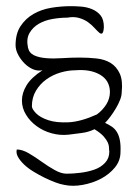

<svg xmlns="http://www.w3.org/2000/svg" viewBox="-20 -597 428 620"><path d="M34.2 -114.3Q51.8 -114.3 72.8 -102.1Q93.8 -89.8 114.7 -74.7Q135.7 -59.6 156.7 -47.9Q177.7 -36.1 195.3 -36.1Q215.8 -36.1 239.7 -39.1Q263.7 -42 284.7 -49.3Q305.7 -56.6 319.3 -71.3Q333 -85.9 333 -107.4Q332 -113.3 332 -120.6Q332 -127.9 328.1 -136.7Q324.2 -145.5 314.9 -156.2Q305.7 -167 285.2 -179.7Q264.6 -169.9 243.2 -167.5Q221.7 -165 201.2 -162.1Q173.8 -159.2 147 -166.5Q120.1 -173.8 98.6 -189.5Q77.1 -205.1 64 -226.6Q50.8 -248 50.8 -272.5Q50.8 -296.9 65.9 -321.8Q81.1 -346.7 117.2 -370.1Q115.2 -370.1 112.8 -369.6Q110.4 -369.1 107.4 -369.1Q92.8 -369.1 79.1 -377Q65.4 -384.8 54.7 -397Q43.9 -409.2 37.1 -423.3Q30.3 -437.5 30.3 -451.2Q30.3 -488.3 46.4 -512.7Q62.5 -537.1 87.9 -551.8Q113.3 -566.4 145 -571.8Q176.8 -577.1 209 -577.1Q223.6 -577.1 242.2 -575.7Q260.7 -574.2 277.3 -567.4Q293.9 -560.5 304.7 -547.4Q315.4 -534.2 315.4 -509.8Q314.5 -493.2 310.5 -489.7Q306.6 -486.3 300.8 -491.2Q294.9 -496.1 285.6 -506.3Q276.4 -516.6 264.2 -525.4Q252 -534.2 234.9 -539.1Q217.8 -543.9 197.3 -540Q173.8 -540 148.9 -535.6Q124 -531.2 105 -520Q85.9 -508.8 75.2 -490.2Q64.5 -471.7 70.3 -443.4Q74.2 -425.8 89.8 -418.5Q105.5 -411.1 128.9 -409.2Q152.3 -407.2 180.7 -409.2Q209 -411.1 237.3 -411.1Q265.6 -411.1 292 -408.2Q318.4 -405.3 337.4 -393.6Q356.4 -381.8 366.7 -359.4Q377 -336.9 373 -298.8Q373 -288.1 367.7 -274.4Q362.3 -260.7 354.5 -247.6Q346.7 -234.4 337.4 -221.7Q328.1 -209 319.3 -200.2Q332 -194.3 341.8 -187.5Q351.6 -180.7 357.9 -169.9Q364.3 -159.2 367.2 -143.6Q370.1 -127.9 369.1 -106.4Q369.1 -78.1 351.1 -56.2Q333 -34.2 306.2 -20Q279.3 -5.9 247.1 0Q214.8 5.9 187.5 0Q174.8 -2 158.2 -8.3Q141.6 -14.6 123.5 -23.4Q105.5 -32.2 87.9 -43Q70.3 -53.7 57.6 -65.9Q44.9 -78.1 38.1 -90.3Q31.2 -102.5 34.2 -114.3ZM293 -227.5Q311.5 -241.2 323.2 -259.8Q335 -278.3 335 -300.8Q334 -337.9 302.7 -356Q271.5 -374 223.6 -370.1Q200.2 -370.1 175.3 -362.8Q150.4 -355.5 129.9 -340.8Q109.4 -326.2 96.2 -304.2Q83 -282.2 83 -253.9Q83 -245.1 96.2 -231.4Q109.4 -217.8 135.7 -209Q162.1 -200.2 201.7 -202.1Q241.2 -204.1 293 -227.5Z"/></svg>

Font: Annie Use Your Telescope
Style: Regular
Weight: 400
Designer: Kimberly Geswein
Foundry: Kimberly Geswein
Version: Version 1.002 2001